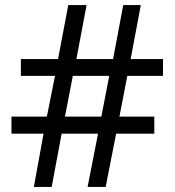

<svg xmlns="http://www.w3.org/2000/svg" viewBox="-20 -734 686 754"><path d="M480 -436 449 -276H586V-209H436L395 0H324L365 -209H222L183 0H113L151 -209H25V-276H164L196 -436H62V-502H208L248 -714H320L280 -502H424L464 -714H533L493 -502H620V-436ZM235 -276H378L409 -436H266Z"/></svg>

Font: Noto Sans Thai Looped
Style: Regular
Weight: 400
Designer: Sasikarn Vongin, Ben Mitchell
Foundry: The Fontpad Ltd
Version: Version 1.001; ttfautohint (v1.8.4.7-5d5b)